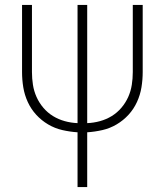

<svg xmlns="http://www.w3.org/2000/svg" viewBox="-20 -755 665 775"><path d="M293 0V-221Q262 -223 231.5 -230Q201 -237 174 -253Q147 -269 126 -292Q105 -315 92 -343.5Q79 -372 74 -402.5Q69 -433 69 -464V-735H109V-464Q109 -438 113 -412.5Q117 -387 127.5 -363.5Q138 -340 155 -320Q172 -300 194 -286.5Q216 -273 241.5 -266Q267 -259 293 -258V-735H332V-258Q358 -259 383.5 -266Q409 -273 431 -286.5Q453 -300 470 -320Q487 -340 497.5 -363.5Q508 -387 512 -412.5Q516 -438 516 -464V-735H556V-464Q556 -433 551 -402.5Q546 -372 533 -343.5Q520 -315 499 -292Q478 -269 451 -253Q424 -237 393.5 -230Q363 -223 332 -221V0Z"/></svg>

Font: Zed Sans Extralight
Style: Regular
Weight: 200
Designer: Belleve Invis
Foundry: Belleve Invis
Version: Version 1.0.0; ttfautohint (v1.8.4)